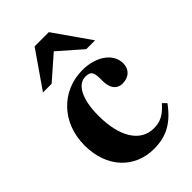

<svg xmlns="http://www.w3.org/2000/svg" viewBox="-217 -784 878 878"><g transform="rotate(-45 222.0 -345.0)"><path d="M399 -528 276 -704H184L62 -528H118L230 -626L342 -528ZM412 -109C375 -67 346 -53 305 -53C218 -53 166 -137 166 -273C166 -382 201 -442 250 -442C292 -442 292 -419 292 -372C292 -324 314 -299 348 -299C390 -299 416 -324 416 -363C416 -427 349 -473 262 -473C129 -473 25 -371 25 -222C25 -79 114 14 239 14C319 14 375 -16 430 -91Z"/></g></svg>

Font: XITS
Style: Bold
Weight: 700
Designer: MicroPress Inc., with final additions and corrections provided by Coen Hoffman, Elsevier (retired)
Version: Version 1.107